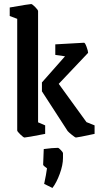

<svg xmlns="http://www.w3.org/2000/svg" viewBox="-20 -669 490 948"><path d="M65 -25V-576L28 -590V-632Q125 -649 134 -649Q139 -649 153.5 -634.5Q168 -620 168 -614V-65L203 -50V-8Q111 10 101 10Q96 10 80.5 -5Q65 -20 65 -25ZM314 -22 187 -218V-262L301 -391L253 -398V-450L395 -458Q400 -458 407.5 -437.5Q415 -417 415 -408L270 -255L407 -66L447 -50V-8Q363 10 355 10Q351 10 335 -3Q319 -16 314 -22ZM198 239Q208 193 212 162Q193 149 193 144L196 67Q240 61 266 61Q270 61 280.5 72Q291 83 291 88V111Q291 146 275 189.5Q259 233 239 259Z"/></svg>

Font: Grenze Medium
Style: Regular
Weight: 500
Designer: Renata Polastri
Foundry: Omnibus-Type
Version: Version 1.002; ttfautohint (v1.8)